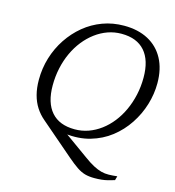

<svg xmlns="http://www.w3.org/2000/svg" viewBox="-127 -793 1005 1101"><g transform="rotate(15 376.0 -242.0)"><path d="M368.5 125 171.5 -44.5Q142.5 -69 122.2 -100.5Q102 -132 91.5 -171.8Q81 -211.5 81 -260.5Q81 -328.5 100.2 -391.5Q119.5 -454.5 155 -508Q190.5 -561.5 239.2 -601.8Q288 -642 347.5 -664Q407 -686 474.5 -686Q557.5 -686 617.8 -653.8Q678 -621.5 710.5 -561Q743 -500.5 743 -416Q743 -352.5 723.8 -288.8Q704.5 -225 667.2 -168.8Q630 -112.5 577 -71.2Q524 -30 455.8 -10.2Q387.5 9.5 306.5 -0.5L285 -24L456.5 99Q490.5 124 516.2 137.5Q542 151 564 156.8Q586 162.5 608.5 162Q631 161.5 659 158.5L652 183Q631.5 189.5 613.2 194Q595 198.5 576.2 200.5Q557.5 202.5 534 202.5Q502 202.5 478 195.8Q454 189 429 172.2Q404 155.5 368.5 125ZM166 -249.5Q166 -147 213.5 -92.8Q261 -38.5 352.5 -38.5Q394.5 -38.5 433.2 -52.2Q472 -66 506.2 -91.5Q540.5 -117 568.2 -152.2Q596 -187.5 616 -231Q636 -274.5 647 -324Q658 -373.5 658 -427Q658 -529.5 610.5 -583.5Q563 -637.5 471.5 -637.5Q429.5 -637.5 390.8 -623.8Q352 -610 317.8 -584.5Q283.5 -559 255.5 -523.8Q227.5 -488.5 207.5 -445.2Q187.5 -402 176.8 -352.5Q166 -303 166 -249.5Z"/></g></svg>

Font: Newsreader 16pt 16pt
Style: Italic
Weight: 400
Italic angle: -17°
Version: Version 1.003